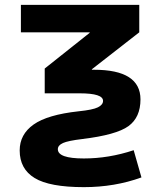

<svg xmlns="http://www.w3.org/2000/svg" viewBox="-20 -540 659 790"><path d="M358 -253H367Q558 -253 558 -131Q558 -57 508.5 -21Q459 15 319 32Q260 39 239 48.5Q218 58 218 74Q218 112 325 112Q428 112 530 78L562 190Q452 230 325 230Q184 230 122.5 192.5Q61 155 61 79Q61 13 118 -27.5Q175 -68 303 -82Q362 -88 383 -98.5Q404 -109 404 -125Q404 -156 308 -156H164V-258L349 -405V-407H66V-520H553V-407L358 -255Z"/></svg>

Font: Mplus 1p ExtraBold
Style: Regular
Weight: 800
Version: Version 1.061